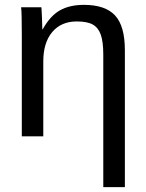

<svg xmlns="http://www.w3.org/2000/svg" viewBox="-20 -558 596 786"><path d="M402.8 208V-335Q402.8 -387.2 392.6 -416Q382.3 -444.8 359.9 -457.5Q337.4 -470.2 293.9 -470.2Q230.5 -470.2 193.8 -426.8Q157.2 -383.3 157.2 -306.2V0H69.3V-415.5Q69.3 -507.8 66.4 -528.3H149.4Q149.9 -525.9 150.4 -515.1Q150.9 -504.4 151.6 -490.5Q152.3 -476.6 153.3 -438H154.8Q185.1 -492.7 224.9 -515.4Q264.6 -538.1 323.7 -538.1Q410.6 -538.1 450.9 -494.9Q491.2 -451.7 491.2 -352.1V208Z"/></svg>

Font: Liberation Sans
Style: Regular
Weight: 400
Designer: Steve Matteson
Foundry: Ascender Corporation
Version: Version 2.00.1